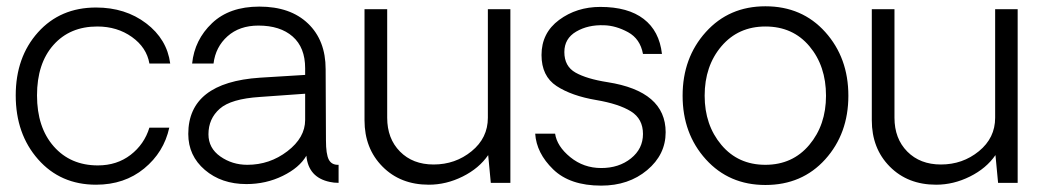

<svg xmlns="http://www.w3.org/2000/svg" viewBox="-20 -579 3294 608"><path d="M284.2 5.9Q171.4 5.9 100.6 -74.5Q29.8 -154.8 29.8 -276.9Q29.8 -397.9 100.3 -476.6Q170.9 -555.2 284.2 -555.2Q377 -555.2 442.9 -505.1Q508.8 -455.1 519 -377.9H453.1Q444.3 -428.7 397.7 -461.9Q351.1 -495.1 288.1 -495.1Q201.2 -495.1 149.2 -436.5Q97.2 -377.9 97.2 -276.9Q97.2 -175.8 150.1 -115.5Q203.1 -55.2 290 -55.2Q350.1 -55.2 393.6 -88.6Q437 -122.1 453.1 -174.8H516.1Q499 -96.7 436.5 -45.4Q374 5.9 284.2 5.9Z M760.3 3.9Q681.2 3.9 628.7 -41Q576.2 -85.9 576.2 -154.8Q576.2 -317.9 803.2 -333L946.3 -341.8V-362.8Q946.3 -428.7 906.7 -463.4Q867.2 -498 798.3 -498Q738.3 -498 700.4 -464.1Q662.6 -430.2 656.2 -377.9H588.4Q596.2 -453.1 651.4 -505.6Q706.5 -558.1 801.3 -558.1Q899.4 -558.1 955.3 -504.6Q1011.2 -451.2 1011.2 -359.9L1012.2 -134.8Q1012.2 -90.8 1021.2 -73.5Q1030.3 -56.2 1052.2 -57.1V0Q1037.1 0 1024.4 -2.9Q956.5 -17.1 950.2 -85.9Q928.2 -47.9 875.2 -22Q822.3 3.9 760.3 3.9ZM763.2 -57.1Q834 -57.1 890.1 -100.1Q946.3 -143.1 946.3 -199.2V-282.2L803.2 -272Q711.4 -266.1 675.8 -234.6Q640.1 -203.1 640.1 -153.8Q640.1 -109.9 677.7 -83.5Q715.3 -57.1 763.2 -57.1Z M1596.2 -549.8V0H1534.2L1525.9 -87.9Q1497.1 -45.9 1445.1 -20Q1393.1 5.9 1337.9 5.9Q1248 5.9 1191.2 -51.5Q1134.3 -108.9 1134.3 -198.2V-549.8H1206.1V-206.1Q1206.1 -140.1 1246.6 -99.1Q1287.1 -58.1 1353 -58.1Q1421.9 -58.1 1473.4 -100.1Q1524.9 -142.1 1524.9 -206.1V-549.8Z M1883.8 8.8Q1784.7 8.8 1731.7 -42.7Q1678.7 -94.2 1674.8 -155.8H1737.8Q1743.7 -115.7 1785.9 -81.3Q1828.1 -46.9 1884 -46.9Q1939.9 -46.9 1978 -77.4Q2016.1 -107.9 2016.1 -154.8Q2016.1 -202.6 1978 -226.3Q1939.9 -250 1868.2 -262.2Q1790 -275.4 1742.4 -306.6Q1694.8 -337.9 1694.8 -404.8Q1694.8 -474.6 1750.5 -515.9Q1806.2 -557.1 1880.9 -557.1Q1968.8 -557.1 2018.3 -519Q2067.9 -481 2076.2 -408.2H2016.1Q2007.3 -456.1 1968.8 -477.1Q1930.2 -498 1893.1 -499Q1842.3 -501 1804.7 -479Q1767.1 -457 1767.1 -414.1Q1767.1 -369.1 1802.5 -349.1Q1837.9 -329.1 1903.8 -318.8Q2087.9 -290 2087.9 -160.2Q2087.9 -89.4 2029.3 -40.3Q1970.7 8.8 1883.8 8.8Z M2403.8 6.8Q2288.6 6.8 2215.1 -74.5Q2141.6 -155.8 2141.6 -275.9Q2141.6 -396 2215.1 -477.5Q2288.6 -559.1 2403.8 -559.1Q2520 -559.1 2593.3 -477.5Q2666.5 -396 2666.5 -275.9Q2666.5 -155.8 2593.3 -74.5Q2520 6.8 2403.8 6.8ZM2595.7 -275.9Q2595.7 -370.1 2543.2 -432.6Q2490.7 -495.1 2403.8 -495.1Q2317.9 -495.1 2264.6 -432.6Q2211.4 -370.1 2211.4 -275.9Q2211.4 -183.1 2264.4 -120.1Q2317.4 -57.1 2403.6 -57.1Q2489.7 -57.1 2542.7 -120.1Q2595.7 -183.1 2595.7 -275.9Z M3202.6 -549.8V0H3140.6L3132.3 -87.9Q3103.5 -45.9 3051.5 -20Q2999.5 5.9 2944.3 5.9Q2854.5 5.9 2797.6 -51.5Q2740.7 -108.9 2740.7 -198.2V-549.8H2812.5V-206.1Q2812.5 -140.1 2853 -99.1Q2893.6 -58.1 2959.5 -58.1Q3028.3 -58.1 3079.8 -100.1Q3131.3 -142.1 3131.3 -206.1V-549.8Z"/></svg>

Font: Oakes Grotesk
Style: Light
Weight: 300
Designer: Samuel Oakes
Foundry: Samuel Oakes
Version: Version 1.0 | wf-rip DC20170320